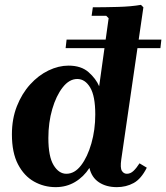

<svg xmlns="http://www.w3.org/2000/svg" viewBox="-20 -760 684 790"><path d="M29 -207Q29 -271 49.5 -323Q70 -375 104 -412.5Q138 -450 179.5 -470Q221 -490 262 -490Q314 -490 344.5 -463Q375 -436 388 -405L427 -685L417 -695H357L362 -730Q409 -730 464.5 -731.5Q520 -733 560 -740L570 -730L479 -104Q474 -69 481.5 -57Q489 -45 502 -45Q517 -45 529.5 -57Q542 -69 554 -88L584 -70Q561 -24 530 -7Q499 10 461 10Q417 10 387 -10Q357 -30 348 -69Q324 -32 288.5 -11Q253 10 209 10Q161 10 120 -13Q79 -36 54 -84Q29 -132 29 -207ZM179 -192Q179 -116 200.5 -80.5Q222 -45 253 -45Q287 -45 313.5 -79.5Q340 -114 356 -170Q372 -226 372 -289Q372 -365 351 -400Q330 -435 298 -435Q265 -435 238 -400.5Q211 -366 195 -311Q179 -256 179 -192ZM254 -597H644L640 -562H250Z"/></svg>

Font: Brygada 1918
Style: Italic
Weight: 400
Italic angle: -8°
Designer: Mateusz Machalski | Borys Kosmynka | Przemek Hoffer
Foundry: NIEPODLEGLA 2018
Version: Version 3.006